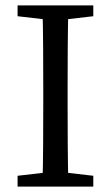

<svg xmlns="http://www.w3.org/2000/svg" viewBox="-20 -690 410 710"><path d="M175 -55H195L325 -40V0H45V-40ZM175 -615 45 -630V-670H325V-630L195 -615ZM140 -310V-360Q140 -437 139.5 -515Q139 -593 137 -670H233Q231 -594 230.5 -516.5Q230 -439 230 -360V-310Q230 -233 230.5 -155Q231 -77 233 0H137Q139 -76 139.5 -153.5Q140 -231 140 -310Z"/></svg>

Font: Adobe Variable Font Prototype
Style: Regular
Weight: 389
Designer: Frank Grießhammer
Foundry: Adobe
Version: Version 1.004;hotconv 1.0.113;makeotfexe 2.5.65598